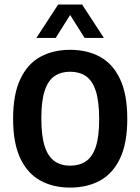

<svg xmlns="http://www.w3.org/2000/svg" viewBox="-20 -823 622 850"><path d="M290.5 7.5Q215.5 7.5 158.8 -23.5Q102 -54.5 70 -121.8Q38 -189 38 -297Q38 -405.5 70 -473Q102 -540.5 158.8 -571.5Q215.5 -602.5 290.5 -602.5Q366 -602.5 422.8 -571.5Q479.5 -540.5 511.5 -473Q543.5 -405.5 543.5 -297Q543.5 -189 511.5 -121.8Q479.5 -54.5 422.8 -23.5Q366 7.5 290.5 7.5ZM290.5 -89.5Q331 -89.5 359.8 -108.5Q388.5 -127.5 403.8 -172.5Q419 -217.5 419 -295Q419 -375 403.8 -421Q388.5 -467 359.8 -486.2Q331 -505.5 290.5 -505.5Q250.5 -505.5 222 -486.5Q193.5 -467.5 178.2 -422.5Q163 -377.5 163 -300Q163 -220 178.2 -174.2Q193.5 -128.5 222 -109Q250.5 -89.5 290.5 -89.5ZM141 -655 237.5 -803H343.5L440 -655H354.5L282.5 -769.5H298.5L226.5 -655Z"/></svg>

Font: Encode Sans SC Condensed SemiBold
Style: Regular
Weight: 600
Width: 3
Designer: Multiple Designers
Foundry: Impallari Type
Version: Version 3.002